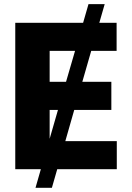

<svg xmlns="http://www.w3.org/2000/svg" viewBox="-20 -817 636 927"><path d="M459.5 -707H543V-571.3H420.4L377.4 -421.9H517.6V-286.1H338.4L295.4 -135.7H543.9V0H256.3L230.5 89.8H151.4L177.2 0H53.7V-707H381.3L407.2 -796.9H485.4ZM259.8 -286.1H219.7V-147ZM298.8 -421.9 342.3 -571.3H219.7V-421.9Z"/></svg>

Font: Pretendard JP ExtraBold
Style: Regular
Weight: 800
Designer: Base glyphs from Inter by Rasmus Andersson; Hangeul glyphs from Noto Sans CJK(Source Han Sans) by Jang Soo-young and Kan
Foundry: Kil Hyung-jin
Version: Version 1.309